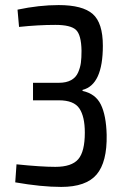

<svg xmlns="http://www.w3.org/2000/svg" viewBox="-20 -723 491 756"><path d="M211 -703Q305 -703 345 -668Q385 -633 385 -543Q385 -389 305 -369V-365Q356 -354 377 -311.5Q398 -269 400 -192Q402 -85 360.5 -36Q319 13 221 13Q143 13 40 -5L45 -76Q142 -66 198 -66Q262 -66 288 -96Q314 -126 314 -201Q314 -264 292.5 -296Q271 -328 212 -328H110V-397H212Q241 -397 260 -407.5Q279 -418 287.5 -437.5Q296 -457 298.5 -476Q301 -495 301 -523Q300 -586 279 -605.5Q258 -625 198 -625Q131 -625 55 -617L49 -685Q134 -703 211 -703Z"/></svg>

Font: exo2condensed_r
Style: Regular
Weight: 400
Width: 3
Designer: Natanael Gama
Version: Version 1.001;PS 001.001;hotconv 1.0.70;makeotf.lib2.5.58329